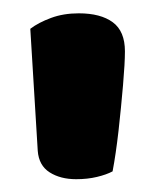

<svg xmlns="http://www.w3.org/2000/svg" viewBox="-20 -653 240 294"><path d="M152.4 -390.6Q143.1 -385.6 128.5 -382.1Q114 -378.6 96.6 -378.6Q72.5 -378.6 56 -389.1Q39.5 -399.6 37.8 -422L26.4 -608.9Q39 -618.5 58 -625.5Q77 -632.6 100.6 -632.6Q134.1 -632.6 152.7 -618.9Q171.3 -605.2 171.3 -574.4Q171.3 -556.6 168.4 -522.7Q165.5 -488.8 161.5 -452.8Q157.4 -416.9 152.4 -390.6Z"/></svg>

Font: Baloo Bhaijaan 2
Style: Regular
Weight: 400
Designer: Sanskriti Dholi, Noopur Datye and Ek Type
Foundry: Ek Type
Version: Version 1.701